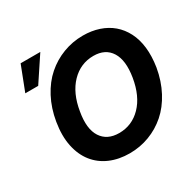

<svg xmlns="http://www.w3.org/2000/svg" viewBox="-170 -956 1151 1143"><g transform="rotate(-30 405.5 -384.5)"><path d="M798.7 -353.7Q784.1 -268.1 747.3 -198.9Q710.6 -129.6 658.6 -84.2Q606.5 -38.7 542.1 -14.4Q477.6 9.9 406.6 9.9Q332.4 9.9 272.7 -15.8Q213.1 -41.5 174.2 -90.4Q135.3 -139.2 120.4 -210.2Q105.5 -281.2 120.4 -371.8Q134.6 -457.4 171.3 -527Q208.1 -596.6 260.3 -642.2Q312.5 -687.9 377.3 -712.5Q442.1 -737.2 513.5 -737.2Q572.4 -737.2 622.7 -720.5Q672.9 -703.8 710.6 -671.9Q748.2 -639.9 772.2 -593.2Q796.2 -546.5 803.1 -486.5Q810 -426.5 798.7 -353.7ZM645.6 -371.8Q663.7 -482.2 626.4 -541.7Q589.1 -601.2 507.5 -601.2Q418.7 -601.2 355.3 -535.9Q291.9 -470.5 273.1 -353.7Q253.9 -243.6 292.1 -184.8Q330.3 -126.1 412.3 -126.1Q500.7 -126.1 563.6 -190.7Q626.4 -255.3 645.6 -371.8ZM45.5 -610.8 110.8 -779.5H246.1L134.2 -610.8Z"/></g></svg>

Font: Karasuma Gothic
Style: Bold Italic
Weight: 700
Italic angle: 9.39998°
Designer: Rasmus Andersson / Ryoko Nishizuka
Foundry: Genbu
Version: Version 1.00